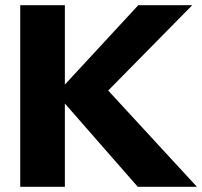

<svg xmlns="http://www.w3.org/2000/svg" viewBox="-20 -720 779 740"><path d="M58 0V-700H230V-394L513 -700H721L397 -371L739 0H511L230 -321V0Z"/></svg>

Font: Rosa Sans Black
Style: Regular
Weight: 900
Designer: Pentagram / MCKL
Foundry: Pentagram / MCKL
Version: Version 1.005;September 16, 2019;FontCreator 11.5.0.2425 64-